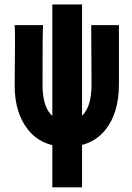

<svg xmlns="http://www.w3.org/2000/svg" viewBox="-20 -635 583 849"><path d="M505.9 -523.9H383.3L384.8 -262.2C384.8 -195.3 370.6 -148.9 342.8 -123.5V-615.2H211.4V-122.6C182.6 -147.5 168 -193.8 168 -262.2C168 -418.5 168.9 -505.9 170.4 -523.9H44.9C45.9 -517.1 46.4 -492.2 46.4 -448.7C46.4 -405.3 45.9 -342.8 44.9 -262.2V-256.3C44.9 -174.3 65.4 -108.9 105.5 -59.6C132.8 -25.9 168 -3.9 211.4 6.8V193.4H342.8V5.9C384.8 -4.9 418.9 -27.3 445.8 -60.5C485.8 -110.4 505.9 -177.2 505.9 -262.2Z"/></svg>

Font: Tuffy
Style: Bold
Weight: 700
Designer: Thatcher Ulrich, Karoly Barta, Michael Everson
Version: Version 001.270